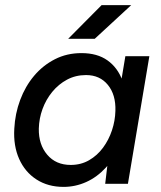

<svg xmlns="http://www.w3.org/2000/svg" viewBox="-20 -720 630 752"><path d="M392 0 403 -93 471 -500H565L481 0ZM229 12Q168 12 123 -17Q78 -46 55 -97.5Q32 -149 36 -216Q39 -275 59 -328.5Q79 -382 113.5 -423Q148 -464 195 -488Q242 -512 299 -512Q361 -512 401 -483.5Q441 -455 459.5 -404.5Q478 -354 474 -286Q471 -213 450 -157Q429 -101 394.5 -63.5Q360 -26 317.5 -7Q275 12 229 12ZM257 -74Q297 -74 329 -92.5Q361 -111 383.5 -141.5Q406 -172 418.5 -209.5Q431 -247 432 -286Q434 -349 402.5 -387.5Q371 -426 317 -426Q276 -426 242.5 -408Q209 -390 184.5 -360Q160 -330 146.5 -293Q133 -256 132 -216Q131 -154 165 -114Q199 -74 257 -74ZM247 -568 378 -700H494L351 -568Z"/></svg>

Font: Figtree Light Medium
Style: Italic
Weight: 500
Italic angle: -9.5°
Version: Version 2.000